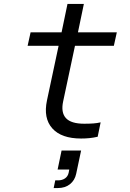

<svg xmlns="http://www.w3.org/2000/svg" viewBox="-20 -688 658 973"><path d="M375 -524H572L557 -456H360L300 -174Q288 -118 314 -89.5Q340 -61 407 -61Q434 -61 453.5 -62.5Q473 -64 490 -68L475 5Q453 10 433 12Q413 14 391 14Q291 14 245 -37.5Q199 -89 218 -179L277 -456H120L135 -524H292L322 -668H405ZM272 171 292 75H391L366 193Q359 226 334.5 245.5Q310 265 273 265H252L260 226H274Q295 226 309.5 216Q324 206 328 187L331 171Z"/></svg>

Font: Fragment Mono SC
Style: Italic
Weight: 400
Italic angle: -12°
Monospace: yes
Designer: Wei Huang based on Nimbus Sans by URW Studio, based on Helvetica by Max Miedinger.
Foundry: Wei Huang
Version: Version 1.012; ttfautohint (v1.8.4.7-5d5b)